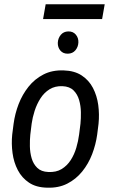

<svg xmlns="http://www.w3.org/2000/svg" viewBox="-20 -867 527 897"><path d="M37.1 -238.8 43.5 -288.6Q49.8 -335.9 67.1 -380.9Q84.5 -425.8 113.3 -461.9Q142.1 -498 182.9 -519Q223.6 -540 277.3 -538.1Q328.1 -536.6 361.8 -514.4Q395.5 -492.2 414.3 -456.1Q433.1 -419.9 439 -376.5Q444.8 -333 440.4 -289.1L434.1 -238.8Q427.7 -191.9 410.4 -146.7Q393.1 -101.6 364 -65.7Q335 -29.8 294.2 -9Q253.4 11.7 200.2 9.8Q148.9 8.8 115.5 -13.7Q82 -36.1 63.2 -72.3Q44.4 -108.4 38.6 -151.9Q32.7 -195.3 37.1 -238.8ZM127.9 -289.1 121.6 -237.8Q119.1 -213.4 119.6 -183.8Q120.1 -154.3 127.9 -127.4Q135.7 -100.6 154.1 -82.8Q172.4 -64.9 205.1 -63.5Q242.2 -61.5 267.8 -77.1Q293.5 -92.8 310.3 -118.9Q327.1 -145 336.4 -176.5Q345.7 -208 349.6 -238.8L356 -289.6Q358.4 -314 357.9 -343.3Q357.4 -372.6 349.6 -399.7Q341.8 -426.8 323.5 -444.8Q305.2 -462.9 272 -464.4Q237.3 -465.8 211.7 -450Q186 -434.1 168.9 -407.2Q151.9 -380.4 141.8 -349.1Q131.8 -317.9 127.9 -289.1ZM250 -667Q251 -688.5 263.9 -704.1Q276.9 -719.7 298.8 -720.2Q321.3 -720.7 334.2 -705.3Q347.2 -689.9 346.2 -668.5Q345.2 -647.5 332.3 -632.1Q319.3 -616.7 297.4 -616.2Q274.9 -615.7 262.2 -630.6Q249.5 -645.5 250 -667ZM469.2 -847.2 457 -777.8H181.2L193.4 -847.2Z"/></svg>

Font: Roboto Condensed
Style: Italic
Weight: 400
Italic angle: -12°
Designer: Christian Robertson
Foundry: Google
Version: Version 3.0